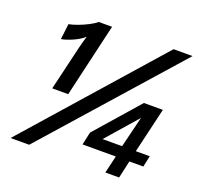

<svg xmlns="http://www.w3.org/2000/svg" viewBox="-123 -838 1002 971"><g transform="rotate(20 377.5 -352.0)"><path d="M142 -308 199 -549Q202 -561 206 -575.5Q210 -590 213 -601Q216 -612 217 -613Q195 -593 160.5 -577.5Q126 -562 98 -557L108 -641Q129 -645 156 -655Q183 -665 208 -678Q233 -691 249 -704H320L228 -308ZM30 0 651 -704H753L130 0ZM540 0 562 -94H383L398 -163L603 -397H705L648 -154H723L710 -94H635L614 0ZM469 -154H574L615 -321Z"/></g></svg>

Font: Prodigy Sans Medium
Style: Italic
Weight: 500
Italic angle: -13°
Designer: Wei Huang
Foundry: Wei Huang
Version: Version 1.003; ttfautohint (v1.8.3)